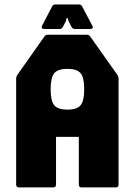

<svg xmlns="http://www.w3.org/2000/svg" viewBox="-20 -818 588 838"><path d="M63 0Q50.5 0 50.5 -12.5V-476Q50.5 -483 55.5 -491L174 -659Q179.5 -666.5 190 -666.5H357.5Q368.5 -666.5 373.5 -659L492.5 -491Q497.5 -484 497.5 -476V-12.5Q497.5 0 485 0H336.5Q324 0 324 -12.5V-220.5H224.5V-12.5Q224.5 0 212 0ZM274 -339.5Q316 -339.5 331.8 -358.5Q347.5 -377.5 347.5 -428.5Q347.5 -479.5 331.8 -498.5Q316 -517.5 274 -517.5Q232.5 -517.5 216.8 -498.5Q201 -479.5 201 -428.5Q201 -377.5 216.8 -358.5Q232.5 -339.5 274 -339.5ZM172 -691.5Q165.5 -691.5 163 -695.5Q160.5 -699.5 163.5 -705.5L207.5 -790Q211 -798.5 222 -798.5H324Q335 -798.5 338.5 -790L383 -705.5Q386.5 -699.5 383.8 -695.5Q381 -691.5 375 -691.5H305Q297.5 -691.5 291.5 -701.5L278.5 -727.5L276 -738.5H270L268.5 -727.5L255 -701.5Q249.5 -691.5 242 -691.5Z"/></svg>

Font: Jaro 24pt
Style: Regular
Weight: 400
Designer: Agyei Archer, Celine Hurka, Mirko Velimirović
Version: Version 1.000